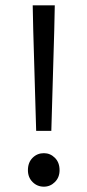

<svg xmlns="http://www.w3.org/2000/svg" viewBox="-20 -690 329 722"><path d="M116 -198 105 -576 103 -670H186L184 -576L173 -198ZM145 12Q120 12 102.5 -5.5Q85 -23 85 -50Q85 -79 102.5 -96.5Q120 -114 145 -114Q169 -114 186.5 -96.5Q204 -79 204 -50Q204 -23 186.5 -5.5Q169 12 145 12Z"/></svg>

Font: .
Style: 
Weight: 400
Designer: Paul D. Hunt, Dalton Maag
Foundry: Dalton Maag Ltd
Version: Version 1.200